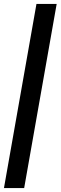

<svg xmlns="http://www.w3.org/2000/svg" viewBox="-33 -757 306 969"><path d="M151 -737H253L89 192H-13Z"/></svg>

Font: Fahkwang Medium
Style: Italic
Weight: 500
Italic angle: -10°
Version: Version 1.000; ttfautohint (v1.6)